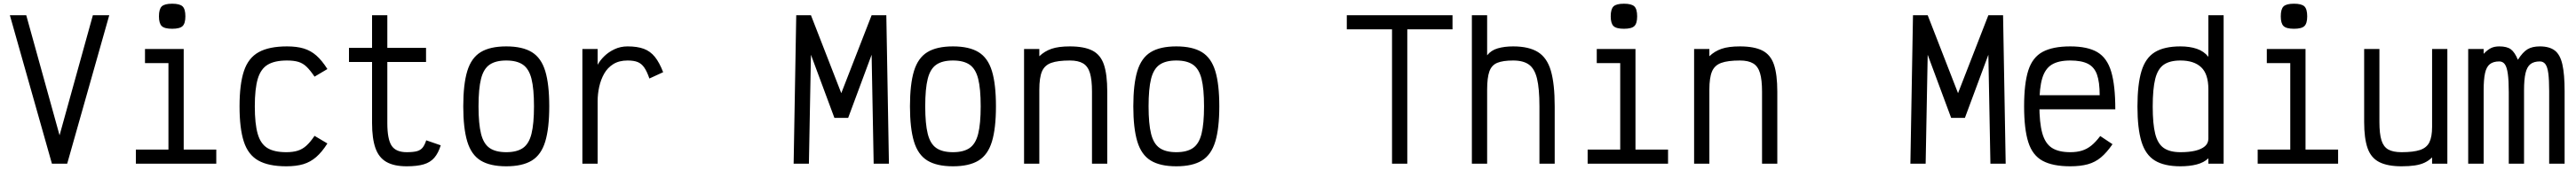

<svg xmlns="http://www.w3.org/2000/svg" viewBox="-20 -882 13840 916"><path d="M259 0 33 -800H121L300 -153L479 -800H567L341 0Z M885 0V-594L937 -542H759V-618H967V0ZM710 0V-76H1142V0ZM905 -727Q864 -727 849 -741.5Q834 -756 834 -794Q834 -833 849 -847.5Q864 -862 905 -862Q946 -862 961 -847.5Q976 -833 976 -794Q976 -756 961 -741.5Q946 -727 905 -727Z M1518 14Q1423 14 1368 -17Q1313 -48 1290 -119Q1267 -190 1267 -309Q1267 -428 1290.5 -499Q1314 -570 1370 -601Q1426 -632 1522 -632Q1575 -632 1612.5 -620.5Q1650 -609 1680 -582.5Q1710 -556 1739 -510L1670 -469Q1647 -503 1627.5 -522Q1608 -541 1583.5 -548.5Q1559 -556 1522 -556Q1456 -556 1418.5 -533.5Q1381 -511 1365 -457.5Q1349 -404 1349 -309Q1349 -215 1364.5 -161Q1380 -107 1416.5 -84.5Q1453 -62 1518 -62Q1554 -62 1579.5 -70Q1605 -78 1626 -97Q1647 -116 1670 -150L1739 -109Q1710 -63 1679 -36Q1648 -9 1610 2.5Q1572 14 1518 14Z M2165 14Q2097 14 2056 -9.5Q2015 -33 1997 -84.5Q1979 -136 1979 -219V-548H1855V-624H1979V-800H2061V-624H2269V-548H2061V-219Q2061 -132 2084 -97Q2107 -62 2165 -62Q2201 -62 2220.5 -67.5Q2240 -73 2251 -87Q2262 -101 2270 -126L2348 -99Q2335 -57 2313.5 -32Q2292 -7 2256.5 3.5Q2221 14 2165 14Z M2700 14Q2613 14 2562.5 -17Q2512 -48 2490.5 -119.5Q2469 -191 2469 -309Q2469 -428 2490.5 -499Q2512 -570 2562.5 -601Q2613 -632 2700 -632Q2787 -632 2837.5 -601Q2888 -570 2909.5 -499Q2931 -428 2931 -309Q2931 -191 2909.5 -119.5Q2888 -48 2837.5 -17Q2787 14 2700 14ZM2700 -62Q2757 -62 2789.5 -84.5Q2822 -107 2835.5 -161Q2849 -215 2849 -309Q2849 -404 2835.5 -457.5Q2822 -511 2789.5 -533.5Q2757 -556 2700 -556Q2643 -556 2610.5 -533.5Q2578 -511 2564.5 -457.5Q2551 -404 2551 -309Q2551 -215 2564.5 -161Q2578 -107 2610.5 -84.5Q2643 -62 2700 -62Z M3109 0V-618H3191V-533Q3204 -557 3227 -579.5Q3250 -602 3282 -617Q3314 -632 3352 -632Q3404 -632 3439 -619Q3474 -606 3498.5 -575.5Q3523 -545 3543 -493L3469 -459Q3456 -497 3441.5 -518Q3427 -539 3406.5 -547.5Q3386 -556 3352 -556Q3306 -556 3275 -536.5Q3244 -517 3226 -485Q3208 -453 3199.5 -414.5Q3191 -376 3191 -338V0Z M4244 0 4258 -800H4337L4500 -380L4663 -800H4742L4756 0H4674L4663 -587L4537 -247H4463L4337 -587L4326 0Z M5100 14Q5013 14 4962.5 -17Q4912 -48 4890.5 -119.5Q4869 -191 4869 -309Q4869 -428 4890.5 -499Q4912 -570 4962.5 -601Q5013 -632 5100 -632Q5187 -632 5237.5 -601Q5288 -570 5309.5 -499Q5331 -428 5331 -309Q5331 -191 5309.5 -119.5Q5288 -48 5237.5 -17Q5187 14 5100 14ZM5100 -62Q5157 -62 5189.5 -84.5Q5222 -107 5235.5 -161Q5249 -215 5249 -309Q5249 -404 5235.5 -457.5Q5222 -511 5189.5 -533.5Q5157 -556 5100 -556Q5043 -556 5010.5 -533.5Q4978 -511 4964.5 -457.5Q4951 -404 4951 -309Q4951 -215 4964.5 -161Q4978 -107 5010.5 -84.5Q5043 -62 5100 -62Z M5482 0V-618H5564V-579Q5592 -606 5629.5 -619Q5667 -632 5728 -632Q5805 -632 5849 -609.5Q5893 -587 5911 -534Q5929 -481 5929 -388V0H5847V-388Q5847 -452 5836 -488.5Q5825 -525 5799 -540.5Q5773 -556 5728 -556Q5663 -556 5627.5 -543Q5592 -530 5578 -496.5Q5564 -463 5564 -399V0Z M6300 14Q6213 14 6162.5 -17Q6112 -48 6090.5 -119.5Q6069 -191 6069 -309Q6069 -428 6090.5 -499Q6112 -570 6162.5 -601Q6213 -632 6300 -632Q6387 -632 6437.5 -601Q6488 -570 6509.5 -499Q6531 -428 6531 -309Q6531 -191 6509.5 -119.5Q6488 -48 6437.5 -17Q6387 14 6300 14ZM6300 -62Q6357 -62 6389.5 -84.5Q6422 -107 6435.5 -161Q6449 -215 6449 -309Q6449 -404 6435.5 -457.5Q6422 -511 6389.5 -533.5Q6357 -556 6300 -556Q6243 -556 6210.5 -533.5Q6178 -511 6164.5 -457.5Q6151 -404 6151 -309Q6151 -215 6164.5 -161Q6178 -107 6210.5 -84.5Q6243 -62 6300 -62Z M7459 0V-800H7541V0ZM7216 -724V-800H7784V-724Z M7888 0V-800H7970V-584Q7991 -611 8027 -621.5Q8063 -632 8110 -632Q8194 -632 8243 -601.5Q8292 -571 8312.5 -500.5Q8333 -430 8333 -309V0H8251V-309Q8251 -405 8238 -458.5Q8225 -512 8194.5 -534Q8164 -556 8110 -556Q8055 -556 8024.5 -543.5Q7994 -531 7982 -497Q7970 -463 7970 -399V0Z M8685 0V-594L8737 -542H8559V-618H8767V0ZM8510 0V-76H8942V0ZM8705 -727Q8664 -727 8649 -741.5Q8634 -756 8634 -794Q8634 -833 8649 -847.5Q8664 -862 8705 -862Q8746 -862 8761 -847.5Q8776 -833 8776 -794Q8776 -756 8761 -741.5Q8746 -727 8705 -727Z M9082 0V-618H9164V-579Q9192 -606 9229.5 -619Q9267 -632 9328 -632Q9405 -632 9449 -609.5Q9493 -587 9511 -534Q9529 -481 9529 -388V0H9447V-388Q9447 -452 9436 -488.5Q9425 -525 9399 -540.5Q9373 -556 9328 -556Q9263 -556 9227.5 -543Q9192 -530 9178 -496.5Q9164 -463 9164 -399V0Z M10244 0 10258 -800H10337L10500 -380L10663 -800H10742L10756 0H10674L10663 -587L10537 -247H10463L10337 -587L10326 0Z M11103 14Q11009 14 10954.5 -15.5Q10900 -45 10877.5 -116Q10855 -187 10855 -309Q10855 -432 10877.5 -502.5Q10900 -573 10954.5 -602.5Q11009 -632 11103 -632Q11196 -632 11248.5 -601Q11301 -570 11323 -496Q11345 -422 11345 -293H10884V-369H11261Q11261 -440 11246.5 -480.5Q11232 -521 11197.5 -538.5Q11163 -556 11103 -556Q11040 -556 11004 -534Q10968 -512 10952.5 -460.5Q10937 -409 10937 -318Q10937 -221 10952.5 -165Q10968 -109 11004 -85.5Q11040 -62 11103 -62Q11139 -62 11166 -70.5Q11193 -79 11216 -97.5Q11239 -116 11264 -149L11330 -105Q11299 -60 11268 -34Q11237 -8 11197.5 3Q11158 14 11103 14Z M11695 14Q11608 14 11557.5 -17Q11507 -48 11485.5 -119Q11464 -190 11464 -308Q11464 -427 11485.5 -498.5Q11507 -570 11557.5 -601Q11608 -632 11695 -632Q11745 -632 11783 -619Q11821 -606 11845 -576V-800H11927V0H11845V-29Q11821 -6 11782.5 4Q11744 14 11695 14ZM11695 -62Q11742 -62 11775 -70Q11808 -78 11826.5 -94Q11845 -110 11845 -135V-401Q11845 -483 11806.5 -519.5Q11768 -556 11695 -556Q11638 -556 11605.5 -533.5Q11573 -511 11559.5 -457Q11546 -403 11546 -308Q11546 -214 11559.5 -160.5Q11573 -107 11605.5 -84.5Q11638 -62 11695 -62Z M12285 0V-594L12337 -542H12159V-618H12367V0ZM12110 0V-76H12542V0ZM12305 -727Q12264 -727 12249 -741.5Q12234 -756 12234 -794Q12234 -833 12249 -847.5Q12264 -862 12305 -862Q12346 -862 12361 -847.5Q12376 -833 12376 -794Q12376 -756 12361 -741.5Q12346 -727 12305 -727Z M12883 14Q12808 14 12763.5 -8.5Q12719 -31 12700.5 -83.5Q12682 -136 12682 -225V-618H12764V-225Q12764 -161 12775 -126Q12786 -91 12811.5 -76.5Q12837 -62 12883 -62Q12947 -62 12982.5 -74Q13018 -86 13032.5 -115.5Q13047 -145 13047 -198V-618H13129V0H13047V-34Q13029 -16 13006.5 -5.5Q12984 5 12954 9.5Q12924 14 12883 14Z M13241 0V-618H13324V-592Q13345 -614 13363.5 -623Q13382 -632 13408 -632Q13449 -632 13470 -616.5Q13491 -601 13508 -560Q13534 -601 13559.5 -616.5Q13585 -632 13626 -632Q13677 -632 13706 -610Q13735 -588 13747 -535Q13759 -482 13759 -391V0H13676V-391Q13676 -451 13671.5 -486Q13667 -521 13656 -536Q13645 -551 13626 -551Q13594 -551 13575.5 -536.5Q13557 -522 13549 -488Q13541 -454 13541 -395V0H13459V-385Q13459 -447 13454 -483.5Q13449 -520 13438 -535.5Q13427 -551 13408 -551Q13376 -551 13357.5 -536.5Q13339 -522 13331.5 -488Q13324 -454 13324 -395V0Z"/></svg>

Font: Victor Mono Thin Medium
Style: Regular
Weight: 500
Monospace: yes
Version: Version 1.561;gftools[0.9.30]